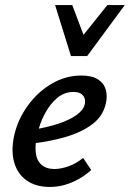

<svg xmlns="http://www.w3.org/2000/svg" viewBox="-20 -729 514 760"><path d="M177 11Q123 11 86.5 -14Q50 -39 36.5 -85Q23 -131 36 -192Q50 -255 89 -309.5Q128 -364 183.5 -397Q239 -430 302 -430Q344 -430 367.5 -415Q391 -400 398.5 -374.5Q406 -349 399 -320Q388 -269 345 -237Q302 -205 240 -187Q178 -169 108 -161L112 -216Q168 -225 211.5 -239.5Q255 -254 282.5 -273.5Q310 -293 315 -315Q318 -324 316 -335.5Q314 -347 303.5 -356Q293 -365 271 -365Q234 -365 205.5 -340.5Q177 -316 157 -278Q137 -240 128 -198Q118 -157 121.5 -125.5Q125 -94 144 -77Q163 -60 196 -60Q220 -60 250.5 -70.5Q281 -81 309 -104L341 -56Q318 -35 291 -20Q264 -5 235.5 3Q207 11 177 11ZM261 -507 289 -564 405 -709H474L325 -507ZM261 -507 198 -709H266L320 -566L325 -507Z"/></svg>

Font: Ysabeau Infant SemiBold
Style: Italic
Weight: 600
Italic angle: -12°
Designer: Christian Thalmann (Catharsis Fonts)
Version: Version 2.002; featfreeze: ss01,ss02,lnum